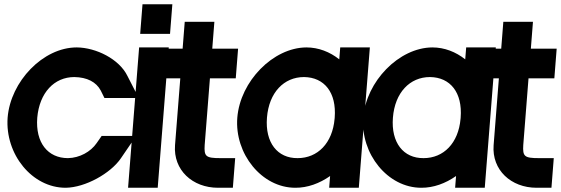

<svg xmlns="http://www.w3.org/2000/svg" viewBox="-20 -887 2650 907"><path d="M581.6 -529 635.4 -424H473.4L456.1 -459C434.4 -500 391.1 -522 331.2 -523C236.2 -523 166.3 -449 156 -331C146.8 -213 206 -140 301 -140C356.1 -141 408.4 -170 436.6 -211L460.3 -245H623.3L550.9 -139C502.4 -68 383.1 -1 290 0C131 0 3.5 -159 16 -331C29.5 -502 183.2 -663 342.2 -663H343.2C434.1 -662 542.9 -608 581.6 -529Z M642.2 -727 653.2 -867H794.2L783.2 -727ZM637.2 -663H777.2L725 0H585Z M971.7 -517 946.9 -202C943.6 -148 952 -140 1021 -140H1091L1080 0H1010C889 0 797.9 -84.1 806.8 -201L831.7 -517H753.7L764.7 -657H842.7L852.7 -784H992.7L982.7 -657H1104.7L1093.7 -517Z M1101 -331C1114.6 -503 1270.1 -662 1427.2 -663C1484.7 -663 1538.4 -641.8 1582.7 -606.6L1587.2 -663H1727.2L1675 0H1535L1539.4 -55.5C1489.7 -20.6 1432.8 0.4 1375 0C1216 0 1087.7 -161 1101 -331ZM1241.1 -331C1231.8 -213 1290.9 -139 1386 -140C1480.6 -140 1550.6 -210.8 1560.6 -325.7L1561.1 -331C1570.4 -450 1512.1 -522 1416.2 -523C1321.2 -523 1250.4 -450 1241.1 -331Z M1696 -331C1709.6 -503 1865.1 -662 2022.2 -663C2079.7 -663 2133.4 -641.8 2177.7 -606.6L2182.2 -663H2322.2L2270 0H2130L2134.4 -55.5C2084.7 -20.6 2027.8 0.4 1970 0C1811 0 1682.7 -161 1696 -331ZM1836.1 -331C1826.8 -213 1885.9 -139 1981 -140C2075.6 -140 2145.6 -210.8 2155.6 -325.7L2156.1 -331C2165.4 -450 2107.1 -522 2011.2 -523C1916.2 -523 1845.4 -450 1836.1 -331Z M2476.7 -517 2451.9 -202C2448.6 -148 2457 -140 2526 -140H2596L2585 0H2515C2394 0 2302.9 -84.1 2311.8 -201L2336.7 -517H2258.7L2269.7 -657H2347.7L2357.7 -784H2497.7L2487.7 -657H2609.7L2598.7 -517Z"/></svg>

Font: Poland Can Into
Style: Of Regular
Weight: 500
Foundry: Cannot Into Space Fonts
Version: Version 1.01